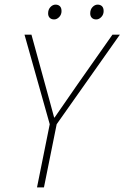

<svg xmlns="http://www.w3.org/2000/svg" viewBox="-20 -810 538 830"><path d="M140 0 195 -273 86 -660H116L175 -445Q185 -409 194.5 -374Q204 -339 214 -302H216Q241 -337 265.5 -373.5Q290 -410 315 -445L466 -660H498L225 -273L170 0ZM214 -726Q202 -726 195 -733Q188 -740 188 -752Q188 -769 198 -779.5Q208 -790 220 -790Q232 -790 239 -783Q246 -776 246 -762Q246 -747 236 -736.5Q226 -726 214 -726ZM396 -726Q384 -726 377 -733Q370 -740 370 -752Q370 -769 380 -779.5Q390 -790 402 -790Q414 -790 421 -783Q428 -776 428 -762Q428 -747 418 -736.5Q408 -726 396 -726Z"/></svg>

Font: Source Sans 3 ExtraLight
Style: Italic
Weight: 250
Italic angle: -11°
Designer: Paul D. Hunt
Foundry: Adobe
Version: Version 3.046;hotconv 1.0.118;makeotfexe 2.5.65603